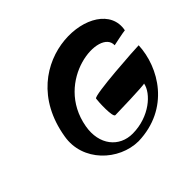

<svg xmlns="http://www.w3.org/2000/svg" viewBox="-178 -1049 1189 1189"><g transform="rotate(-45 417.0 -454.0)"><path d="M103 -415C70 -226 235 -71 406 -70C684 -78 818 -304 826 -490C802 -490 410 -466 406 -443C402 -419 396 -286 418 -286C430 -286 674 -292 682 -299C669 -226 561 -130 414 -129C296 -128 215 -226 240 -367C300 -707 728 -740 721 -595C721 -595 819 -616 831 -616C889 -908 196 -979 103 -415Z"/></g></svg>

Font: Ember
Style: Ita
Weight: 400
Designer: Stig
Foundry: Cannot Into Space Fonts
Version: Version 0.127